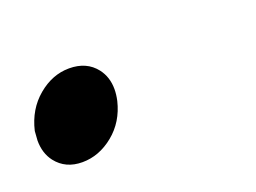

<svg xmlns="http://www.w3.org/2000/svg" viewBox="-49 -187 359 269"><g transform="rotate(-20 130.0 -52.0)"><path d="M39 13Q14 13 0 -5Q-10 -18 -10 -37L-9 -51Q-2 -81 19.5 -99Q41 -117 66 -117Q92 -117 106 -99Q116 -86 116 -68Q116 -60 114 -51Q107 -22 85.5 -4.5Q64 13 39 13Z"/></g></svg>

Font: l_WÎeÑOS 300W
Style: Regular
Weight: 300
Designer: R?O
Version: Version 2.00 June 21, 2023